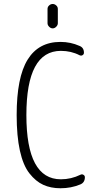

<svg xmlns="http://www.w3.org/2000/svg" viewBox="-20 -955 540 984"><path d="M223.6 -909.2Q223.6 -919.9 231.9 -927.2Q240.2 -934.6 250 -934.6Q259.8 -934.6 268.1 -927.2Q276.4 -919.9 276.4 -909.2V-835.9Q276.4 -826.2 268.1 -817.9Q259.8 -809.6 250 -809.6Q240.2 -809.6 231.9 -817.9Q223.6 -826.2 223.6 -835.9ZM290 9.8Q240.2 9.8 201.7 -7.8Q163.1 -25.4 130.9 -66.4Q98.6 -107.4 82 -182.6Q65.4 -257.8 65.4 -365.2Q65.4 -558.6 121.6 -649.4Q177.7 -740.2 290 -740.2Q341.8 -740.2 387.7 -719.7Q410.2 -710.9 410.2 -684.6Q410.2 -676.8 403.3 -672.4Q396.5 -668 387.7 -671.9Q344.7 -694.3 292 -694.3Q115.2 -694.3 115.2 -365.2Q115.2 -36.1 292 -36.1Q344.7 -36.1 392.6 -59.6Q400.4 -63.5 407.7 -59.1Q415 -54.7 415 -46.9Q415 -19.5 391.6 -9.8Q344.7 9.8 290 9.8Z"/></svg>

Font: Rounded Mgen+ 1m light
Style: Regular
Weight: 200
Designer: [Source Han Sans]
Ryoko NISHIZUKA  (kana & ideographs); Paul D. Hunt (Latin, Greek & Cyrillic); Wenlong ZHANG  (bopomofo
Version: Version 1.059.20150602